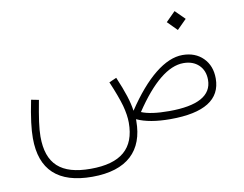

<svg xmlns="http://www.w3.org/2000/svg" viewBox="-86 -703 1346 1061"><g transform="rotate(-10 587.5 -172.5)"><path d="M956.1 -337.4C858.4 -337.4 747.6 -248.5 636.7 -81.1C629.4 -133.3 610.8 -190.9 574.2 -276.9L532.7 -258.8C557.6 -200.7 574.7 -153.8 585 -117.7C594.7 -81.5 599.6 -49.3 599.6 -21C599.6 124 518.1 193.8 348.6 193.8C182.1 193.8 105.5 124.5 105.5 -29.3C105.5 -75.7 114.3 -135.3 132.3 -231L89.8 -239.3C70.3 -143.1 62.5 -78.1 62.5 -27.8C62.5 149.9 158.2 238.8 349.6 238.8C546.4 238.8 642.1 143.1 642.1 -22.9V-32.7C689.5 -10.7 752 0 830.1 0C1020 0 1115.2 -59.6 1115.2 -178.2C1115.2 -225.6 1100.6 -264.2 1071.3 -293.5C1042 -322.8 1003.4 -337.4 956.1 -337.4ZM953.6 -292.5C989.3 -292.5 1017.6 -282.2 1039.6 -261.2C1061 -240.2 1071.8 -212.9 1071.8 -178.2C1071.8 -89.4 991.2 -44.9 830.6 -44.9C762.2 -44.9 710.4 -52.2 675.8 -66.9C775.9 -217.3 868.7 -292.5 953.6 -292.5ZM955.6 -478 1008.8 -531.2 955.6 -584 902.8 -531.2Z"/></g></svg>

Font: Estedad ExtraLight
Style: Regular
Weight: 200
Designer: Amin Abedi
Version: Version 7.3